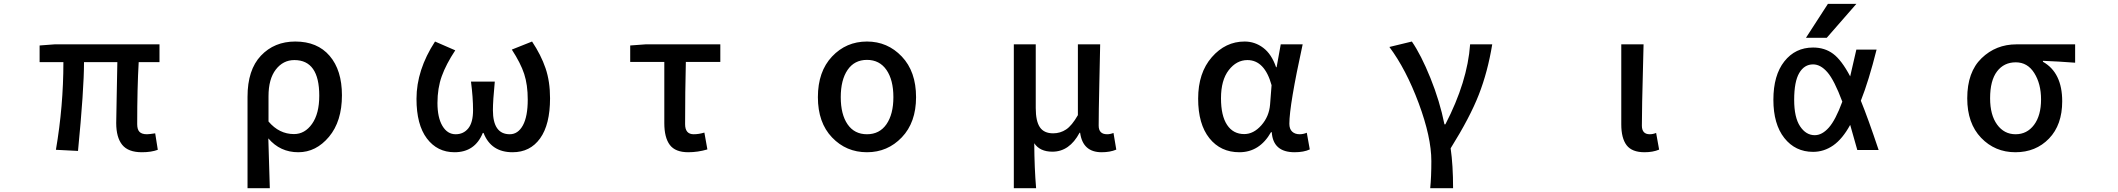

<svg xmlns="http://www.w3.org/2000/svg" viewBox="-20 -781 11040 1001"><path d="M719.7 12.7Q648.4 12.7 617.2 -25.9Q585.9 -64.5 585.9 -139.6Q585.9 -162.1 588.4 -279.8Q590.8 -397.5 591.8 -457H418Q418 -315.4 386.7 5.9L271.5 0Q310.5 -227.5 310.5 -457H186.5V-543.9L264.6 -549.8H811.5V-457H703.1Q695.3 -324.2 695.3 -133.8Q695.3 -105.5 707.5 -93.3Q719.7 -81.1 746.1 -81.1Q757.8 -81.1 789.1 -85.9L802.7 0Q768.6 12.7 719.7 12.7Z M1270.5 200.2V-276.4Q1270.5 -417 1340.3 -490.7Q1410.2 -564.5 1519.5 -564.5Q1634.8 -564.5 1698.7 -489.7Q1762.7 -415 1762.7 -284.2Q1762.7 -148.4 1695.3 -67.9Q1627.9 12.7 1535.2 12.7Q1440.4 12.7 1378.9 -59.6Q1385.7 177.7 1386.7 200.2ZM1512.7 -82Q1569.3 -82 1606.9 -135.3Q1644.5 -188.5 1644.5 -282.2Q1644.5 -467.8 1514.6 -467.8Q1456.1 -467.8 1418 -418.5Q1379.9 -369.1 1379.9 -279.3V-147.5Q1435.5 -82 1512.7 -82Z M2349.6 12.7Q2259.8 12.7 2205.6 -59.1Q2151.4 -130.9 2151.4 -265.6Q2151.4 -416 2248 -564.5L2353.5 -518.6Q2305.7 -446.3 2283.2 -383.8Q2260.7 -321.3 2260.7 -244.1Q2260.7 -168 2286.6 -124.5Q2312.5 -81.1 2355.5 -81.1Q2396.5 -81.1 2421.4 -111.8Q2446.3 -142.6 2446.3 -207Q2446.3 -272.5 2435.5 -355.5H2559.6Q2549.8 -254.9 2549.8 -207Q2549.8 -81.1 2637.7 -81.1Q2680.7 -81.1 2706.1 -127.4Q2731.4 -173.8 2731.4 -261.7Q2731.4 -338.9 2712.9 -395.5Q2694.3 -452.1 2648.4 -522.5L2753.9 -564.5Q2800.8 -494.1 2824.2 -425.3Q2847.7 -356.4 2847.7 -268.6Q2847.7 -131.8 2795.9 -59.6Q2744.1 12.7 2652.3 12.7Q2540 12.7 2501 -87.9H2497.1Q2456.1 12.7 2349.6 12.7Z M3568.4 12.7Q3501 12.7 3472.2 -25.4Q3443.4 -63.5 3443.4 -139.6V-458H3265.6V-543.9L3345.7 -549.8H3735.4V-458H3555.7Q3551.8 -304.7 3551.8 -133.8Q3551.8 -81.1 3596.7 -81.1Q3623 -81.1 3652.3 -89.8L3668 -2Q3618.2 12.7 3568.4 12.7Z M4500 12.7Q4391.6 12.7 4317.9 -64.5Q4244.1 -141.6 4244.1 -274.4Q4244.1 -408.2 4317.9 -486.3Q4391.6 -564.5 4500 -564.5Q4607.4 -564.5 4681.6 -486.3Q4755.9 -408.2 4755.9 -274.4Q4755.9 -142.6 4681.6 -64.9Q4607.4 12.7 4500 12.7ZM4637.7 -274.4Q4637.7 -364.3 4601.6 -416.5Q4565.4 -468.8 4500 -468.8Q4434.6 -468.8 4398.9 -416.5Q4363.3 -364.3 4363.3 -274.4Q4363.3 -184.6 4398.9 -132.8Q4434.6 -81.1 4500 -81.1Q4565.4 -81.1 4601.6 -133.3Q4637.7 -185.5 4637.7 -274.4Z M5265.6 200.2V-549.8H5379.9V-217.8Q5379.9 -149.4 5401.4 -117.7Q5422.9 -85.9 5470.7 -85.9Q5507.8 -85.9 5538.1 -106Q5568.4 -126 5599.6 -180.7V-549.8H5715.8Q5714.8 -497.1 5711.4 -345.2Q5708 -193.4 5708 -126Q5708 -81.1 5752 -81.1Q5768.6 -81.1 5785.2 -87.9L5799.8 -1Q5767.6 12.7 5723.6 12.7Q5625 12.7 5611.3 -88.9H5608.4Q5555.7 9.8 5466.8 9.8Q5401.4 9.8 5372.1 -34.2Q5373 97.7 5381.8 200.2Z M6441.4 12.7Q6343.8 12.7 6285.2 -60.5Q6226.6 -133.8 6226.6 -266.6Q6226.6 -401.4 6297.9 -482.9Q6369.1 -564.5 6468.8 -564.5Q6522.5 -564.5 6565.9 -531.7Q6609.4 -499 6632.8 -430.7H6635.7L6657.2 -549.8H6771.5Q6702.1 -232.4 6702.1 -135.7Q6702.1 -108.4 6716.8 -94.7Q6731.4 -81.1 6755.9 -81.1Q6774.4 -81.1 6793 -88.9L6808.6 -2Q6777.3 12.7 6729.5 12.7Q6617.2 12.7 6610.4 -91.8H6606.4Q6546.9 12.7 6441.4 12.7ZM6466.8 -82Q6515.6 -82 6556.2 -127.9Q6596.7 -173.8 6601.6 -236.3L6609.4 -336.9Q6573.2 -467.8 6483.4 -467.8Q6426.8 -467.8 6386.2 -415.5Q6345.7 -363.3 6345.7 -268.6Q6345.7 -177.7 6377.4 -129.9Q6409.2 -82 6466.8 -82Z M7555.7 200.2H7436.5Q7442.4 141.6 7442.4 58.6Q7442.4 -65.4 7376.5 -242.7Q7310.5 -419.9 7223.6 -536.1L7340.8 -564.5Q7388.7 -495.1 7437.5 -374.5Q7486.3 -253.9 7510.7 -132.8H7515.6Q7630.9 -355.5 7644.5 -549.8H7759.8Q7736.3 -406.2 7689.9 -287.6Q7643.6 -168.9 7543 -7.8Q7555.7 80.1 7555.7 200.2Z M8553.7 12.7Q8488.3 12.7 8460.4 -23.9Q8432.6 -60.5 8432.6 -132.8V-549.8H8548.8Q8547.9 -502 8545.4 -411.1Q8543 -320.3 8541.5 -250Q8540 -179.7 8540 -126Q8540 -81.1 8581.1 -81.1Q8597.7 -81.1 8614.3 -87.9L8629.9 -1Q8597.7 12.7 8553.7 12.7Z M9585 -251Q9543 -363.3 9507.3 -404.3Q9471.7 -445.3 9432.6 -445.3Q9386.7 -445.3 9360.4 -400.4Q9334 -355.5 9334 -260.7Q9334 -168.9 9364.7 -122.6Q9395.5 -76.2 9441.4 -76.2Q9479.5 -76.2 9514.6 -115.7Q9549.8 -155.3 9585 -251ZM9681.6 -255.9Q9718.8 -165 9774.4 1H9663.1Q9640.6 -80.1 9626 -129.9Q9585.9 -56.6 9537.6 -22.9Q9489.3 10.7 9432.6 10.7Q9339.8 10.7 9282.7 -61.5Q9225.6 -133.8 9225.6 -260.7Q9225.6 -388.7 9282.7 -460.9Q9339.8 -533.2 9432.6 -533.2Q9493.2 -533.2 9537.1 -500.5Q9581.1 -467.8 9626 -382.8Q9639.6 -438.5 9658.2 -522.5H9763.7Q9722.7 -359.4 9681.6 -255.9ZM9509.8 -760.7H9658.2L9503.9 -584H9395.5Z M10236.3 -268.6Q10236.3 -405.3 10311 -477.5Q10385.7 -549.8 10493.2 -549.8H10798.8V-454.1Q10710 -460.9 10630.9 -463.9V-459Q10731.4 -402.3 10731.4 -252.9Q10731.4 -129.9 10662.6 -58.6Q10593.8 12.7 10487.3 12.7Q10380.9 12.7 10308.6 -62.5Q10236.3 -137.7 10236.3 -268.6ZM10621.1 -262.7Q10621.1 -343.8 10585.9 -399.9Q10550.8 -456.1 10489.3 -456.1Q10427.7 -456.1 10391.6 -408.7Q10355.5 -361.3 10355.5 -268.6Q10355.5 -181.6 10392.1 -131.3Q10428.7 -81.1 10488.3 -81.1Q10547.9 -81.1 10584.5 -129.9Q10621.1 -178.7 10621.1 -262.7Z"/></svg>

Font: Gen Shin Gothic Monospace Medium
Style: Regular
Weight: 500
Designer: [Source Han Sans]
Ryoko NISHIZUKA  (kana & ideographs); Paul D. Hunt (Latin, Greek & Cyrillic); Wenlong ZHANG  (bopomofo
Version: Version 1.002.20150607